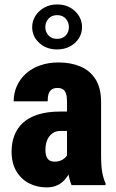

<svg xmlns="http://www.w3.org/2000/svg" viewBox="-20 -812 509 842"><path d="M273.9 -127.4V-365.2Q273.9 -388.7 269.5 -401.6Q265.1 -414.6 255.9 -420.4Q246.6 -426.3 231.4 -426.3Q216.8 -426.3 207 -419.7Q197.3 -413.1 193.1 -400.1Q189 -387.2 189 -367.7H40Q40 -403.3 53.7 -434.3Q67.4 -465.3 93.3 -488.8Q119.1 -512.2 155.5 -525.1Q191.9 -538.1 237.3 -538.1Q290.5 -538.1 332.5 -520.5Q374.5 -502.9 398.9 -464.6Q423.3 -426.3 423.3 -363.8V-130.9Q423.3 -82.5 428.5 -55.4Q433.6 -28.3 442.9 -8.3V0H293.9Q283.7 -23.4 278.8 -57.6Q273.9 -91.8 273.9 -127.4ZM291.5 -322.8 292 -237.8H246.1Q228.5 -237.8 216.1 -231Q203.6 -224.1 195.3 -212.6Q187 -201.2 183.1 -186.5Q179.2 -171.9 179.2 -155.8Q179.2 -135.7 184.3 -124.3Q189.5 -112.8 198.2 -107.9Q207 -103 218.8 -103Q239.3 -103 253.7 -111.6Q268.1 -120.1 274.9 -132.3Q281.7 -144.5 278.8 -153.8L303.7 -95.2Q296.4 -77.1 287.4 -58.8Q278.3 -40.5 264.9 -24.9Q251.5 -9.3 231.9 0.2Q212.4 9.8 184.1 9.8Q142.1 9.8 107.2 -8.3Q72.3 -26.4 51.5 -61.5Q30.8 -96.7 30.8 -147Q30.8 -185.5 43 -217.8Q55.2 -250 80.6 -273.4Q106 -296.9 146.7 -309.8Q187.5 -322.8 244.6 -322.8ZM121.1 -692.9Q121.1 -720.2 135.5 -742.7Q149.9 -765.1 174.6 -778.8Q199.2 -792.5 230.5 -792.5Q277.8 -792.5 308.8 -763.2Q339.8 -733.9 339.8 -692.9Q339.8 -666 325.7 -643.8Q311.5 -621.6 286.9 -608.4Q262.2 -595.2 230.5 -595.2Q183.1 -595.2 152.1 -623.8Q121.1 -652.3 121.1 -692.9ZM178.7 -692.9Q178.7 -671.9 192.6 -656.7Q206.5 -641.6 230.5 -641.6Q254.9 -641.6 268.6 -656.7Q282.2 -671.9 282.2 -692.9Q282.2 -714.4 268.6 -730Q254.9 -745.6 230.5 -745.6Q206.5 -745.6 192.6 -730Q178.7 -714.4 178.7 -692.9Z"/></svg>

Font: Roboto Condensed ExtraBold
Style: Regular
Weight: 800
Designer: Christian Robertson
Foundry: Google
Version: Version 3.008; 2023